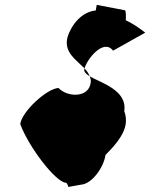

<svg xmlns="http://www.w3.org/2000/svg" viewBox="-20 -742 616 788"><path d="M63 -233C98 -138 208 5 250 8C258 8 261 32 262 25L312 16C355 14 405 -52 413 -106C491 -184 509 -232 490 -286C503 -373 393 -402 348 -429C352 -420 354 -411 352 -401C343 -340 257 -342 220 -381C172 -378 71 -286 63 -233ZM257 -589C241 -526 294 -496 327 -461C336 -498 405 -586 444 -534L576 -608C549 -629 524 -646 496 -659C497 -667 498 -700 492 -700L377 -722L373 -699C318 -694 274 -644 257 -589ZM326 -458C324 -447 333 -438 348 -429C344 -441 336 -451 327 -461Z"/></svg>

Font: Ampere
Style: CndIta
Weight: 400
Version: Version 1